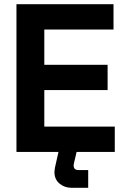

<svg xmlns="http://www.w3.org/2000/svg" viewBox="-20 -720 592 910"><path d="M518 -700V-580H190V-413H490V-293H190V-120H524V0H58V-700ZM350 -30 330 56Q329 59 329 64Q329 86 352 86H398V170H318Q286 170 262 150Q238 130 238 95Q238 91 240 77L241 72L264 -30Z"/></svg>

Font: Space Grotesk Variable
Style: Regular
Weight: 400
Designer: Florian Karsten (Space Grotesk), Colophon Foundry (Space Mono)
Foundry: Florian Karsten
Version: Version 1.106